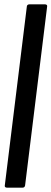

<svg xmlns="http://www.w3.org/2000/svg" viewBox="-20 -780 236 880"><path d="M2 70 103 -750Q103 -754 106 -757Q109 -760 114 -760H187Q192 -760 194.5 -757Q197 -754 196 -750L95 70Q93 80 84 80H11Q6 80 3.5 77Q1 74 2 70Z"/></svg>

Font: Barlow Condensed Medium
Style: Italic
Weight: 500
Width: 3
Italic angle: -7°
Designer: Jeremy Tribby
Foundry: Tribby Type
Version: Version 1.408